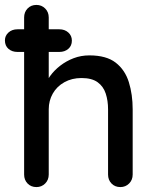

<svg xmlns="http://www.w3.org/2000/svg" viewBox="-28 -760 628 780"><path d="M335 -535Q404 -535 442 -505.5Q480 -476 495.5 -426Q511 -376 511 -316V-51Q511 -29 496.5 -14.5Q482 0 461 0Q439 0 425 -14.5Q411 -29 411 -51V-316Q411 -351 401.5 -380Q392 -409 368.5 -426Q345 -443 303 -443Q264 -443 233.5 -426Q203 -409 186.5 -380Q170 -351 170 -316V-51Q170 -29 155.5 -14.5Q141 0 120 0Q98 0 84 -14.5Q70 -29 70 -51V-689Q70 -711 84 -725.5Q98 -740 120 -740Q141 -740 155.5 -725.5Q170 -711 170 -689V-416L152 -406Q159 -428 175.5 -451Q192 -474 216.5 -493Q241 -512 271 -523.5Q301 -535 335 -535ZM43 -549Q21 -549 6.5 -561.5Q-8 -574 -8 -596Q-8 -615 6.5 -628Q21 -641 43 -641H213Q235 -641 249.5 -628Q264 -615 264 -595Q264 -574 249.5 -561.5Q235 -549 213 -549Z"/></svg>

Font: Quicksand SemiBold
Style: Regular
Weight: 600
Designer: Andrew Paglinawan
Foundry: Andrew Paglinawan
Version: Version 3.004